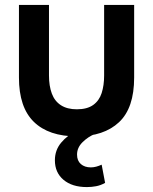

<svg xmlns="http://www.w3.org/2000/svg" viewBox="-20 -547 622 780"><path d="M292 7Q178 7 117.5 -52Q57 -111 57 -232V-527H179V-240Q179 -198 190.5 -167Q202 -136 227.5 -119.5Q253 -103 292 -103Q334 -103 358.5 -120.5Q383 -138 393 -169Q403 -200 403 -240V-527H525V-232Q525 -108 463.5 -50.5Q402 7 292 7ZM333 213Q273 213 238 183.5Q203 154 203 104Q203 63 228.5 32.5Q254 2 290 -14L366 -3Q337 9 315 31Q293 53 293 81Q293 106 308.5 119.5Q324 133 349 133Q360 133 371 130Q382 127 393 122L407 196Q389 206 370.5 209.5Q352 213 333 213Z"/></svg>

Font: Onest SemiBold
Style: Regular
Weight: 600
Designer: Dmitri Voloshin, Andrey Kudryavtsev
Foundry: Dmitri Voloshin, Andrey Kudryavtsev
Version: Version 1.000;gftools[0.9.33]